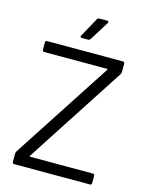

<svg xmlns="http://www.w3.org/2000/svg" viewBox="-131 -974 811 1055"><g transform="rotate(15 274.5 -447.0)"><path d="M45 -10V-58Q45 -63 49 -71L415 -633Q416 -634 415 -636Q414 -638 412 -638H55Q45 -638 45 -648V-690Q45 -700 55 -700H486Q496 -700 496 -690V-642Q496 -637 492 -629L127 -67Q126 -66 127 -64Q128 -62 130 -62H486Q496 -62 496 -52V-10Q496 0 486 0H55Q45 0 45 -10ZM228 -778 288 -887Q291 -894 300 -894H345Q351 -894 352.5 -890.5Q354 -887 351 -882L283 -773Q278 -766 271 -766H235Q229 -766 227 -769.5Q225 -773 228 -778Z"/></g></svg>

Font: Barlow
Style: Regular
Weight: 400
Designer: Jeremy Tribby
Foundry: Tribby Type
Version: Version 1.408;December 10, 2018;FontCreator 11.5.0.2430 64-b